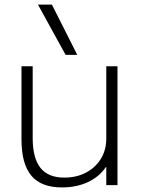

<svg xmlns="http://www.w3.org/2000/svg" viewBox="-20 -810 625 840"><path d="M251 10Q160 10 117 -41.5Q74 -93 74 -200V-520H123V-207Q123 -118 157 -75.5Q191 -33 261 -33Q315 -33 356.5 -55Q398 -77 421.5 -115.5Q445 -154 445 -204V-520H494V0H445V-79H443Q415 -37 365 -13.5Q315 10 251 10ZM267 -570 146 -790H207L318 -570Z"/></svg>

Font: M PLUS 1 Thin Light
Style: Regular
Weight: 300
Version: Version 1.001